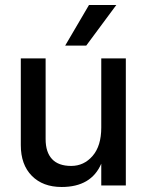

<svg xmlns="http://www.w3.org/2000/svg" viewBox="-20 -740 591 766"><path d="M324 -558H240L335 -720H444ZM482 0H384V-87Q344 6 226 6Q151 6 107 -38.5Q63 -83 63 -161V-507H162V-185Q162 -133 187.5 -105.5Q213 -78 264 -78Q315 -78 349.5 -118Q384 -158 384 -231V-507H482Z"/></svg>

Font: Hind Guntur Medium
Style: Regular
Weight: 500
Designer: Manushi Parikh, Hitesh Malaviya
Foundry: Indian Type Foundry
Version: Version 1.000;PS 1.0;hotconv 1.0.86;makeotf.lib2.5.63406; tt